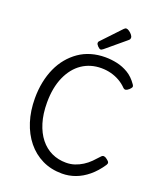

<svg xmlns="http://www.w3.org/2000/svg" viewBox="-200 -1263 1176 1405"><g transform="rotate(20 387.5 -560.5)"><path d="M455 19Q369 19 300.5 -14.5Q232 -48 183 -108.5Q134 -169 107.5 -251.5Q81 -334 81 -433Q81 -499 93 -558.5Q105 -618 128 -669Q151 -720 184.5 -760.5Q218 -801 260.5 -830.5Q303 -860 354.5 -875Q406 -890 464 -890Q510 -890 556 -880Q602 -870 644 -845Q686 -820 719 -772Q728 -759 724 -750.5Q720 -742 708 -731Q694 -719 684 -717Q674 -715 664 -724Q639 -750 607.5 -768Q576 -786 540 -795.5Q504 -805 464 -805Q422 -805 384.5 -794Q347 -783 314.5 -761Q282 -739 256.5 -707Q231 -675 212.5 -633.5Q194 -592 184.5 -542Q175 -492 175 -433Q175 -345 196 -276.5Q217 -208 254.5 -161Q292 -114 343 -90Q394 -66 455 -66Q491 -66 522.5 -76.5Q554 -87 582.5 -105Q611 -123 635 -147Q659 -171 682 -197Q691 -207 702.5 -205.5Q714 -204 727 -193Q742 -182 745 -173Q748 -164 740 -152Q701 -94 655 -56Q609 -18 558.5 0.5Q508 19 455 19ZM411 -931Q401 -931 387.5 -945Q374 -959 374 -969Q374 -973 375 -976.5Q376 -980 382 -986L517 -1129Q522 -1134 526.5 -1137Q531 -1140 536 -1140Q546 -1140 559 -1131Q572 -1122 581.5 -1110Q591 -1098 591 -1088Q591 -1081 588.5 -1076Q586 -1071 576 -1063L430 -941Q424 -937 419.5 -934Q415 -931 411 -931Z"/></g></svg>

Font: Playwrite IT Moderna
Style: Regular
Weight: 400
Designer: Veronika Burian, José Scaglione
Foundry: TypeTogether
Version: Version 1.002